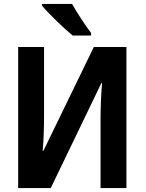

<svg xmlns="http://www.w3.org/2000/svg" viewBox="-20 -952 738 972"><path d="M345 -932H193V-923C224 -885 307 -805 348 -772H441V-785C415 -819 369 -888 345 -932ZM72 -714V0H237L493 -531H497C492 -487 489 -405 489 -348V0H620V-714H455L200 -189H196C201 -235 203 -314 203 -368V-714Z"/></svg>

Font: Noto Sans Display SemiCondensed
Style: Bold
Weight: 700
Width: 4
Designer: Monotype Design Team
Foundry: Monotype Imaging Inc.
Version: Version 1.900